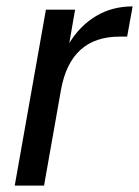

<svg xmlns="http://www.w3.org/2000/svg" viewBox="-20 -578 433 598"><path d="M169.9 -297.9 117.2 0H25.9L123 -547.9H213.9L195.8 -443.8Q229 -498 279.3 -528.1Q329.6 -558.1 393.1 -558.1L376 -463.9H352.1Q199.7 -463.9 169.9 -297.9Z"/></svg>

Font: Poppins
Style: Italic
Weight: 400
Italic angle: -10°
Designer: Ninad Kale (Devanagari), Jonny Pinhorn (Latin)
Foundry: Indian Type Foundry
Version: Version 3.200;PS 1.000;hotconv 16.6.54;makeotf.lib2.5.65590